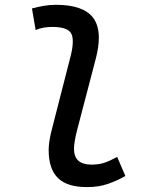

<svg xmlns="http://www.w3.org/2000/svg" viewBox="-20 -762 626 792"><path d="M338.4 9.8Q257.3 9.8 219 -27.6Q180.7 -64.9 180.7 -143.6Q180.7 -178.2 194.8 -231.9L270.5 -527.3Q280.3 -564.9 280.3 -590.3Q280.3 -609.9 274.4 -622.6Q260.7 -650.9 195.3 -650.9Q178.7 -650.9 161.4 -648.2Q144 -645.5 127 -638.2L111.8 -727.1Q136.2 -733.9 161.1 -738Q186 -742.2 210.9 -742.2Q324.2 -742.2 364.7 -688Q387.7 -656.7 387.7 -606Q387.7 -568.8 375.5 -521.5L299.8 -231.9Q285.2 -176.8 285.2 -147.9Q285.2 -83 357.4 -83Q387.2 -83 409.7 -90.3Q432.1 -97.7 463.4 -114.7L497.1 -36.1Q462.9 -16.6 425 -3.4Q387.2 9.8 338.4 9.8Z"/></svg>

Font: CaskaydiaCove NFP
Style: Italic
Weight: 400
Italic angle: -10°
Designer: Aaron Bell
Foundry: Saja Typeworks
Version: Version 2111.001; VTT 6.35;Nerd Fonts 3.1.1